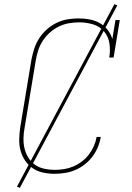

<svg xmlns="http://www.w3.org/2000/svg" viewBox="-20 -832 640 928"><path d="M244 8Q215 8 187.5 2Q160 -4 138 -19Q116 -34 101 -56.5Q86 -79 79 -105.5Q72 -132 73 -161Q74 -190 78 -218L132 -544Q137 -570 145.5 -596.5Q154 -623 169.5 -647Q185 -671 206.5 -690Q228 -709 253.5 -721.5Q279 -734 306.5 -738.5Q334 -743 360 -743Q387 -743 413.5 -738Q440 -733 462 -720.5Q484 -708 500 -688Q516 -668 523 -643L538 -735H559L529 -554H508Q514 -588 509 -621.5Q504 -655 483.5 -679.5Q463 -704 430.5 -714Q398 -724 364 -724Q340 -724 315 -720Q290 -716 266 -704.5Q242 -693 222 -675.5Q202 -658 187.5 -636Q173 -614 165 -589.5Q157 -565 153 -541L99 -215Q94 -190 93.5 -164Q93 -138 98.5 -114.5Q104 -91 117 -70Q130 -49 149.5 -35.5Q169 -22 193.5 -16.5Q218 -11 244 -11Q266 -11 289 -14.5Q312 -18 333.5 -27Q355 -36 375 -51Q395 -66 409.5 -85Q424 -104 433.5 -125.5Q443 -147 447 -170H467Q463 -145 453 -121Q443 -97 427 -75.5Q411 -54 389 -37Q367 -20 343 -10Q319 0 294 4Q269 8 244 8ZM76 76 62 70 533 -812 547 -806Z"/></svg>

Font: Iosevka Etoile Thin Oblique
Style: Regular
Weight: 100
Italic angle: -9°
Designer: Belleve Invis
Foundry: Belleve Invis
Version: Version 15.5.2; ttfautohint (v1.8.4)